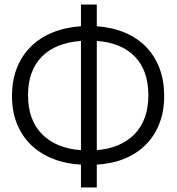

<svg xmlns="http://www.w3.org/2000/svg" viewBox="-20 -792 781 849"><path d="M338 -64Q268 -68 211.5 -91Q155 -114 115.5 -153Q76 -192 54.5 -246Q33 -300 33 -368Q33 -435 54 -489.5Q75 -544 114.5 -584Q154 -624 210.5 -647.5Q267 -671 338 -676V-772H408V-676Q477 -671 532.5 -647.5Q588 -624 626.5 -584Q665 -544 685.5 -489.5Q706 -435 706 -368Q706 -300 685 -246Q664 -192 625.5 -153Q587 -114 532 -91Q477 -68 408 -64V37H338ZM408 -128Q515 -137 575.5 -199.5Q636 -262 636 -371Q636 -480 576.5 -541.5Q517 -603 408 -611ZM338 -611Q226 -603 165 -541.5Q104 -480 104 -371Q104 -261 166 -198.5Q228 -136 338 -128Z"/></svg>

Font: PTCRaleway
Style: Regular
Weight: 400
Designer: Matt McInerney, Pablo Impallari, Rodrigo Fuenzalida
Foundry: Matt McInerney, Pablo Impallari, Rodrigo Fuenzalida
Version: Version 3.000g; ttfautohint (v1.5) -l 8 -r 28 -G 28 -x 14 -D